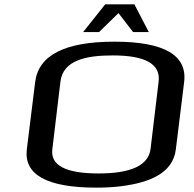

<svg xmlns="http://www.w3.org/2000/svg" viewBox="-20 -850 889 880"><path d="M824 -474C839 -597 733 -659 504 -659C277 -659 156 -597 141 -473L103 -166C89 -49 195 10 422 10C463 10 502 8 539 3C661 -13 773 -54 786 -166ZM497 -596C647 -596 717 -556 707 -476L670 -167C660 -92 581 -55 432 -55C281 -55 210 -92 220 -167L257 -476C269 -574 374 -596 497 -596ZM361 -703H434L523 -790L590 -703H662L596 -830H462Z"/></svg>

Font: Gamestation Extended
Style: Italic
Weight: 400
Width: 7
Designer: Jonas Hecksher
Foundry: Jonas Hecksher, Playtypeª, e-types AS
Version: Version 1.003